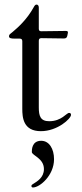

<svg xmlns="http://www.w3.org/2000/svg" viewBox="-20 -570 362 851"><path d="M161.2 11.4C235.1 11.4 294.7 -44.4 294.7 -60.7C294.7 -66.4 292.3 -69.6 286.2 -69.6C274.5 -69.6 253.2 -33 198.9 -32.7C158.4 -32.3 152 -57.2 152 -93.8V-389.6C152.3 -397.7 155.2 -400.6 163.4 -400.9L264.2 -399.5C272.4 -399.9 275.9 -402.7 278.1 -410.5L280.5 -422.2C282.3 -430 280.2 -432.9 272 -432.9L163.4 -431.5C155.2 -431.5 152.3 -434.3 152 -442.5V-536.2C152 -544.7 148.1 -549.7 142 -549.7C135.7 -549.7 132.8 -544 128.6 -536.6C100.1 -485.1 61.8 -449.9 35.9 -428.3C26.3 -420.5 19.9 -417.3 19.9 -409.8C19.9 -400.9 27 -398.8 46.9 -398.8H67.5C75.6 -398.4 78.5 -395.6 78.8 -387.4V-88.1C78.8 -49.4 82.7 11.4 161.2 11.4ZM119.3 254.3C119.3 257.8 121.1 261 126.1 261C156.2 261 219.5 207.7 219.5 135.7C219.5 90.2 198.5 54 162.6 54C120 54 121.1 95.9 121.1 103.7C121.1 119 174.7 131 174.7 179.3C174.7 217.7 144.2 234.4 125 246.4C121.8 247.9 119.3 250.7 119.3 254.3Z"/></svg>

Font: Margiela Serif
Style: Regular
Weight: 400
Designer: Andreas Faust, Stefan Endress
Version: Version 1.002;FEAKit 1.0